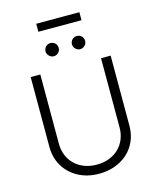

<svg xmlns="http://www.w3.org/2000/svg" viewBox="-151 -1162 1045 1278"><g transform="rotate(-15 372.0 -523.5)"><path d="M96.6 -245.7V-727.3H163V-250.4Q163 -207 177.9 -170.3Q192.8 -133.5 220.2 -106.9Q247.5 -80.3 286.2 -65.2Q324.9 -50.1 372.2 -50.1Q419.7 -50.1 458.3 -65.2Q496.8 -80.3 524.1 -106.9Q551.5 -133.5 566.4 -170.3Q581.3 -207 581.3 -250.4V-727.3H647.7V-245.7Q647.7 -186.8 626.6 -139Q605.5 -91.3 568.4 -57.7Q531.2 -24.1 480.8 -5.9Q430.4 12.4 372.2 12.4Q290.8 12.4 228.3 -21.3Q197.4 -38 172.9 -61.3Q148.4 -84.5 131.4 -113.1Q114.3 -141.7 105.5 -175.1Q96.6 -208.5 96.6 -245.7ZM224.1 -1060.4H521.3V-1005.3H224.1ZM418 -866.5Q418 -876.1 421.7 -884.4Q425.4 -892.8 431.6 -899Q437.9 -905.2 446.2 -908.6Q454.5 -911.9 463.4 -911.9Q473 -911.9 481.4 -908.6Q489.7 -905.2 495.9 -899Q502.1 -892.8 505.5 -884.4Q508.9 -876.1 508.9 -866.5Q508.9 -857.6 505.5 -849.3Q502.1 -840.9 495.9 -834.7Q489.7 -828.5 481.4 -824.8Q473 -821 463.4 -821Q454.5 -821 446.4 -824.8Q438.2 -828.5 431.8 -834.9Q425.4 -841.3 421.7 -849.4Q418 -857.6 418 -866.5ZM281.6 -911.9Q291.2 -911.9 299.5 -908.6Q307.9 -905.2 314.1 -899Q320.3 -892.8 323.7 -884.4Q327.1 -876.1 327.1 -866.5Q327.1 -857.6 323.7 -849.3Q320.3 -840.9 314.1 -834.7Q307.9 -828.5 299.5 -824.8Q291.2 -821 281.6 -821Q272.7 -821 264.6 -824.8Q256.4 -828.5 250 -834.9Q243.6 -841.3 239.9 -849.4Q236.2 -857.6 236.2 -866.5Q236.2 -876.1 239.9 -884.4Q243.6 -892.8 249.8 -899Q256 -905.2 264.4 -908.6Q272.7 -911.9 281.6 -911.9Z"/></g></svg>

Font: Inter P Light
Style: Regular
Weight: 300
Designer: Rasmus Andersson
Foundry: rsms
Version: Version 3.018;git-588b23468